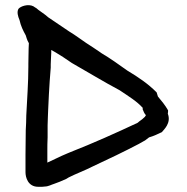

<svg xmlns="http://www.w3.org/2000/svg" viewBox="-20 -732 717 738"><path d="M51 -698C44 -686 49 -669 55 -655C60 -632 69 -614 79 -596C81 -591 83 -579 91 -566C91 -560 90 -553 90 -544C90 -527 89 -507 89 -487V-476C89 -414 84 -350 81 -288V-287C81 -268 80 -250 79 -232C79 -201 78 -169 78 -137V-70C78 -51 87 -14 127 -14H138C141 -14 146 -14 152 -15C166 -15 179 -23 187 -25C201 -30 217 -36 234 -44L244 -50C269 -63 307 -77 338 -93C398 -121 457 -149 514 -179L535 -191H536C543 -196 546 -199 553 -204C571 -209 587 -217 602 -224C610 -234 639 -259 625 -295C625 -295 626 -300 626 -304V-308C614 -329 601 -344 587 -361C586 -363 584 -372 582 -377C549 -410 514 -434 469 -461C438 -483 405 -507 371 -527L361 -534C343 -546 327 -557 311 -567C290 -581 271 -596 246 -611C220 -629 191 -648 166 -665C151 -679 128 -692 118 -702H117L108 -708C88 -718 59 -708 51 -698ZM162 -107V-155C162 -168 162 -185 163 -204V-250C164 -272 164 -292 165 -307L168 -370C170 -404 172 -439 175 -472V-485C176 -501 176 -516 177 -529V-540C181 -538 188 -534 193 -531L222 -513C231 -507 244 -498 256 -490C316 -456 376 -419 440 -385C474 -362 506 -343 529 -317L528 -313C531 -305 535 -295 541 -289C541 -289 539 -287 537 -283L527 -274C524 -271 519 -269 509 -260C426 -221 339 -182 250 -147L238 -142C209 -130 189 -119 162 -107Z"/></svg>

Font: Scribbler
Style: Blk
Weight: 900
Designer: Mew Too
Foundry: Cannot Into Space Fonts
Version: Version 1.001